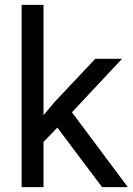

<svg xmlns="http://www.w3.org/2000/svg" viewBox="-20 -770 547 790"><path d="M69 0H159V-186L216 -245L400 0H506L276 -308L482 -528H372L208 -354L159 -296V-750H69Z"/></svg>

Font: Noto Sans KR Regular
Style: Regular
Weight: 400
Designer: Ryoko NISHIZUKA  (kana & ideographs); Paul D. Hunt (Latin, Greek & Cyrillic); Wenlong ZHANG  (bopomofo); Sandoll Communi
Foundry: Adobe Systems Incorporated
Version: Version 1.004;PS 1.004;hotconv 1.0.82;makeotf.lib2.5.63406